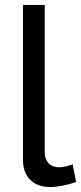

<svg xmlns="http://www.w3.org/2000/svg" viewBox="-20 -750 328 777"><path d="M73 -730H161V-135Q161 -106 176.5 -89.5Q192 -73 220 -73Q231 -73 246 -76.5Q261 -80 274 -85L288 -14Q266 -5 236 1Q206 7 183 7Q132 7 102.5 -22Q73 -51 73 -103Z"/></svg>

Font: Raleway Medium Alt1
Style: Regular
Weight: 500
Designer: Matt McInerney, Pablo Impallari, Rodrigo Fuenzalida
Foundry: Matt McInerney, Pablo Impallari, Rodrigo Fuenzalida
Version: Version 3.000g; ttfautohint (v1.5) -l 8 -r 28 -G 28 -x 14 -D